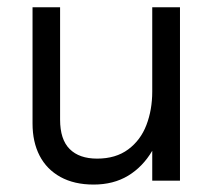

<svg xmlns="http://www.w3.org/2000/svg" viewBox="-20 -493 589 524"><path d="M68.8 -155.8V-473.1H144V-166.5Q144 -112.3 170.2 -86.2Q196.3 -60.1 245.1 -60.1Q295.9 -60.1 329.8 -85.2Q363.8 -110.4 379.6 -151.9Q395.5 -193.4 395.5 -243.2V-473.1H471.2V0H395.5V-81.5Q369.6 -37.6 329.6 -13.4Q289.6 10.7 235.4 10.7Q182.6 10.7 145 -10Q107.4 -30.8 88.1 -68.1Q68.8 -105.5 68.8 -155.8Z"/></svg>

Font: Glacial Indifference
Style: Regular
Weight: 400
Designer: Alfredo Marco Pradil
Foundry: Alfredo Marco Pradil
Version: Version 1.312